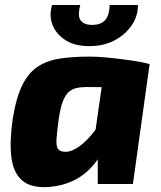

<svg xmlns="http://www.w3.org/2000/svg" viewBox="-20 -738 647 770"><path d="M341 -511Q367 -511 401 -508Q435 -505 470 -500.5Q505 -496 534.5 -491Q564 -486 580 -481L446 -387Q414 -388 386.5 -388.5Q359 -389 326 -389Q303 -389 285 -384.5Q267 -380 254 -367.5Q241 -355 231.5 -330Q222 -305 216 -264Q208 -208 206.5 -178.5Q205 -149 214 -139Q223 -129 246 -129Q269 -131 294.5 -148.5Q320 -166 345 -195Q370 -224 389 -259L419 -206Q402 -140 367 -92Q332 -44 283 -18Q234 8 172 12Q103 16 68 -15Q33 -46 25.5 -108.5Q18 -171 31 -261Q45 -348 70.5 -398.5Q96 -449 135 -473Q174 -497 225.5 -504Q277 -511 341 -511ZM403 -495 580 -481 513 0H372V-110L350 -125ZM420 -718H533Q534 -676 509.5 -638.5Q485 -601 441 -577Q397 -553 338 -553Q280 -553 242.5 -577Q205 -601 190.5 -638.5Q176 -676 189 -718H302Q290 -673 304 -655.5Q318 -638 350 -638Q382 -638 400 -655.5Q418 -673 420 -718Z"/></svg>

Font: Exo 2 ExtraBold
Style: Italic
Weight: 800
Italic angle: -8°
Designer: Natanael Gama
Foundry: Natanael Gama
Version: Version 2.010